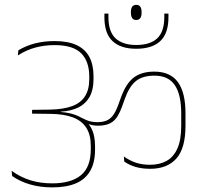

<svg xmlns="http://www.w3.org/2000/svg" viewBox="-20 -806 873 811"><path d="M555.5 -721.5Q567 -721.5 572.5 -729.5Q578 -737.5 578 -751.5V-756Q578 -770 572.5 -777.8Q567 -785.5 555.5 -785.5Q544 -785.5 538.5 -777.8Q533 -770 533 -756V-751.5Q533 -737.5 538.5 -729.5Q544 -721.5 555.5 -721.5ZM691.5 -748.5H674V-734Q674 -672 644 -644Q614 -616 555.5 -616Q498.5 -616 468.2 -644Q438 -672 438 -734V-748.5H421Q421 -743.5 421 -740Q421 -736.5 421 -733Q421 -664.5 455.5 -632.2Q490 -600 555.5 -600Q622 -600 656.8 -632.2Q691.5 -664.5 691.5 -733Q691.5 -736.5 691.5 -740Q691.5 -743.5 691.5 -748.5ZM503 -145 505 -123.5Q525.5 -109 552.5 -101Q579.5 -93 614.5 -93Q686 -93 724.8 -136.2Q763.5 -179.5 763.5 -274.5V-327.5Q763.5 -415.5 731.2 -459.5Q699 -503.5 631.5 -503.5Q577.5 -503.5 544.5 -478Q511.5 -452.5 490 -392L479.5 -363Q469 -334 457 -318.2Q445 -302.5 429 -296.2Q413 -290 390.5 -290Q363 -290 342 -300.2Q321 -310.5 302 -319L303.5 -309.5Q325.5 -294 347.2 -284.5Q369 -275 395 -275Q433 -275 456 -292Q479 -309 496 -357L506.5 -386.5Q526 -441.5 554.5 -464Q583 -486.5 632 -486.5Q691.5 -486.5 718.5 -446.2Q745.5 -406 745.5 -327V-275Q745.5 -215.5 729.5 -179.2Q713.5 -143 684 -126.5Q654.5 -110 613.5 -110Q580 -110 553.5 -119Q527 -128 503 -145ZM29 -84.5 31.5 -62.5Q64 -39.5 106.8 -27Q149.5 -14.5 201 -14.5Q260.5 -14.5 300.5 -31.5Q340.5 -48.5 361 -84Q381.5 -119.5 381.5 -175Q381.5 -176.5 381.5 -182Q381.5 -187.5 381.5 -189Q381.5 -235.5 364.8 -266Q348 -296.5 316 -313Q284 -329.5 237 -333V-334.5Q281 -337 311.8 -352.5Q342.5 -368 358.8 -397.5Q375 -427 375 -471Q375 -472 375 -477.5Q375 -483 375 -484Q375 -531.5 357.8 -564.8Q340.5 -598 304.2 -615.2Q268 -632.5 210.5 -632.5Q166.5 -632.5 128.2 -622.8Q90 -613 57.5 -593.5L55.5 -572Q92.5 -595.5 130.8 -605.5Q169 -615.5 210.5 -615.5Q288.5 -615.5 322.8 -581Q357 -546.5 357 -483.5Q357 -483.5 357 -477.5Q357 -471.5 357 -471.5Q357 -428 339.2 -399.8Q321.5 -371.5 284.8 -357.8Q248 -344 190.5 -343L115.5 -342V-326L193 -325Q250 -324.5 287.8 -310.2Q325.5 -296 344.5 -266.2Q363.5 -236.5 363.5 -189.5Q363.5 -188 363.5 -182.8Q363.5 -177.5 363.5 -176Q363.5 -100 321.8 -65.8Q280 -31.5 200.5 -31.5Q150.5 -31.5 108.5 -44.5Q66.5 -57.5 29 -84.5Z"/></svg>

Font: Anek Devanagari Medium Thin
Style: Regular
Weight: 250
Version: Version 1.003